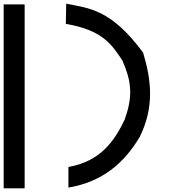

<svg xmlns="http://www.w3.org/2000/svg" viewBox="-20 -822 1040 1044"><path d="M340 -802 338 -692C543 -658 591 -574 646 -492C668 -440 688 -386 688 -321C688 -278 679 -230 658 -172C601 -52 525 55 352 86V198C537 167 656 64 740 -78C780 -159 796 -237 796 -313C796 -388 780 -464 758 -536C583 -773 464 -777 340 -802ZM0 -798V202H114V-798Z"/></svg>

Font: splitfont
Style: Regular
Weight: 400
Monospace: yes
Version: Version 001.000